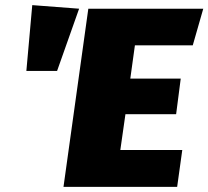

<svg xmlns="http://www.w3.org/2000/svg" viewBox="-20 -730 814 750"><path d="M774 -696 733 -553H507L489 -423H686L668 -284H470L450 -144H692L672 0H228L325 -696ZM106 -710 289 -696 203 -453H83Z"/></svg>

Font: Fira Sans Black
Style: Italic
Weight: 900
Italic angle: -8°
Designer: Carrois Corporate & Edenspiekermann AG
Foundry: Carrois Corporate GbR & Edenspiekermann AG
Version: Version 4.203